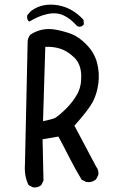

<svg xmlns="http://www.w3.org/2000/svg" viewBox="-20 -812 540 830"><path d="M123 -2 103.5 -11.7Q84 -50.8 87.9 -102.5L99.6 -634.8Q101.6 -650.4 111.3 -662.1Q134.8 -677.7 162.1 -683.6Q189.5 -689.5 221.7 -683.6Q253.9 -677.7 286.6 -666Q319.3 -654.3 353.5 -619.6Q387.7 -585 399.4 -541Q411.1 -497.1 405.3 -452.1Q399.4 -407.2 381.8 -373Q364.3 -338.9 301.8 -268.6L395.5 -91.8Q407.2 -78.1 405.3 -56.6L395.5 -37.1Q377.9 -21.5 352.5 -25.4L333 -35.2Q305.7 -80.1 281.7 -127.4Q257.8 -174.8 232.4 -221.7L164.1 -210L168 -31.2L158.2 -11.7Q144.5 0 123 -2ZM216.8 -301.8Q232.4 -309.6 264.2 -340.8Q295.9 -372.1 314.5 -406.2Q333 -440.4 331.1 -488.3Q329.1 -536.1 300.8 -563.5Q272.5 -590.8 241.7 -601.1Q210.9 -611.3 175.8 -609.4L166 -288.1Q208 -296.9 216.8 -301.8ZM317.4 -697.3 311.5 -701.2Q284.2 -732.4 253.4 -746.1Q222.7 -759.8 183.6 -751Q144.5 -742.2 107.4 -718.8L101.6 -722.7Q95.7 -732.4 97.7 -746.1L113.3 -763.7Q138.7 -783.2 168.9 -789.1Q199.2 -794.9 231.4 -789.1Q263.7 -783.2 290.5 -767.6Q317.4 -752 340.8 -726.6L342.8 -707Q333 -693.4 317.4 -697.3Z"/></svg>

Font: JasonHandwriting1
Style: Regular
Weight: 400
Version: Version 1.48.20